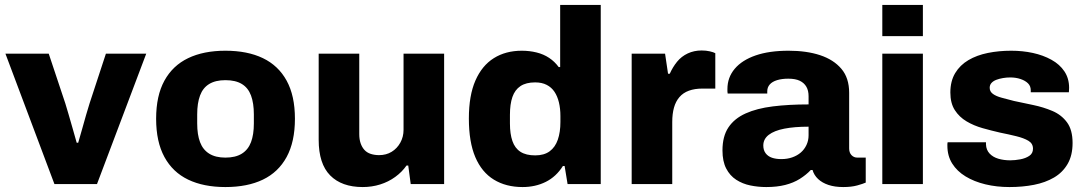

<svg xmlns="http://www.w3.org/2000/svg" viewBox="-20 -744 4391 776"><path d="M200 0 2 -527H177L244 -326Q249 -311 257 -282.5Q265 -254 274 -223.5Q283 -193 290 -167H296Q303 -191 311.5 -221Q320 -251 328 -279.5Q336 -308 342 -326L408 -527H571L372 0Z M891 12Q803 12 740.5 -18Q678 -48 644.5 -109.5Q611 -171 611 -264Q611 -357 644.5 -418Q678 -479 740.5 -509Q803 -539 891 -539Q980 -539 1042.5 -509Q1105 -479 1138.5 -418Q1172 -357 1172 -264Q1172 -171 1138.5 -109.5Q1105 -48 1042.5 -18Q980 12 891 12ZM891 -107Q932 -107 957.5 -123Q983 -139 994.5 -169.5Q1006 -200 1006 -245V-282Q1006 -327 994.5 -358Q983 -389 957.5 -404.5Q932 -420 891 -420Q851 -420 825.5 -404.5Q800 -389 788.5 -358Q777 -327 777 -282V-245Q777 -200 788.5 -169.5Q800 -139 825.5 -123Q851 -107 891 -107Z M1446 12Q1361 12 1314.5 -35Q1268 -82 1268 -179V-527H1432V-202Q1432 -181 1437.5 -165Q1443 -149 1453 -138Q1463 -127 1478.5 -122Q1494 -117 1512 -117Q1541 -117 1563 -130.5Q1585 -144 1598 -167.5Q1611 -191 1611 -219V-527H1775V0H1640L1630 -75H1623Q1605 -49 1577.5 -29Q1550 -9 1516.5 1.5Q1483 12 1446 12Z M2092 12Q2025 12 1976 -18Q1927 -48 1901 -109Q1875 -170 1875 -265Q1875 -358 1901.5 -418.5Q1928 -479 1976 -509Q2024 -539 2089 -539Q2120 -539 2148.5 -532Q2177 -525 2199.5 -510Q2222 -495 2238 -473H2244V-724H2408V0H2274L2262 -73H2255Q2228 -30 2186 -9Q2144 12 2092 12ZM2143 -116Q2179 -116 2201.5 -132.5Q2224 -149 2234.5 -179.5Q2245 -210 2245 -251V-275Q2245 -305 2239 -330Q2233 -355 2221 -373Q2209 -391 2189.5 -401Q2170 -411 2143 -411Q2106 -411 2083.5 -396Q2061 -381 2051 -352Q2041 -323 2041 -280V-245Q2041 -203 2051 -174Q2061 -145 2083.5 -130.5Q2106 -116 2143 -116Z M2533 0V-527H2668L2680 -446H2687Q2699 -473 2716.5 -494.5Q2734 -516 2759.5 -528Q2785 -540 2816 -540Q2834 -540 2849 -536.5Q2864 -533 2871 -529V-386H2819Q2788 -386 2764.5 -377.5Q2741 -369 2726 -351.5Q2711 -334 2704 -309Q2697 -284 2697 -251V0Z M3077 12Q3044 12 3012.5 5.5Q2981 -1 2955.5 -17.5Q2930 -34 2915 -63Q2900 -92 2900 -136Q2900 -193 2924 -229Q2948 -265 2993.5 -285.5Q3039 -306 3103.5 -314Q3168 -322 3248 -322V-355Q3248 -378 3239 -393.5Q3230 -409 3212.5 -417.5Q3195 -426 3166 -426Q3140 -426 3120.5 -420Q3101 -414 3091 -402.5Q3081 -391 3081 -375V-366H2921Q2920 -371 2920 -374.5Q2920 -378 2920 -384Q2920 -431 2949.5 -466Q2979 -501 3034 -520Q3089 -539 3167 -539Q3240 -539 3294.5 -521Q3349 -503 3380.5 -466Q3412 -429 3412 -369V-144Q3412 -127 3421.5 -117Q3431 -107 3445 -107H3479V-6Q3468 -1 3444.5 5.5Q3421 12 3388 12Q3354 12 3328.5 3.5Q3303 -5 3286.5 -20.5Q3270 -36 3264 -57H3257Q3238 -37 3212.5 -21Q3187 -5 3153.5 3.5Q3120 12 3077 12ZM3138 -101Q3162 -101 3182 -108Q3202 -115 3216.5 -127.5Q3231 -140 3239.5 -158Q3248 -176 3248 -197V-232Q3191 -232 3150 -224Q3109 -216 3087 -199Q3065 -182 3065 -156Q3065 -137 3074.5 -124.5Q3084 -112 3100 -106.5Q3116 -101 3138 -101Z M3546 -598V-724H3710V-598ZM3546 0V-527H3710V0Z M4060 12Q4008 12 3962.5 1Q3917 -10 3882.5 -31Q3848 -52 3828.5 -83Q3809 -114 3809 -155Q3809 -159 3809 -162.5Q3809 -166 3810 -169H3965Q3965 -167 3965 -164.5Q3965 -162 3965 -160Q3966 -138 3979.5 -123.5Q3993 -109 4015 -102.5Q4037 -96 4063 -96Q4082 -96 4103.5 -100Q4125 -104 4140 -114Q4155 -124 4155 -143Q4155 -164 4136.5 -175Q4118 -186 4087.5 -193.5Q4057 -201 4022 -208Q3987 -216 3951.5 -226Q3916 -236 3886.5 -253.5Q3857 -271 3839 -299Q3821 -327 3821 -370Q3821 -416 3840.5 -448.5Q3860 -481 3894 -501Q3928 -521 3972.5 -530Q4017 -539 4067 -539Q4113 -539 4154.5 -530Q4196 -521 4229.5 -502.5Q4263 -484 4282 -455.5Q4301 -427 4301 -389Q4301 -384 4300.5 -378.5Q4300 -373 4300 -371H4146V-379Q4146 -396 4135 -407Q4124 -418 4105 -424.5Q4086 -431 4063 -431Q4048 -431 4033.5 -428.5Q4019 -426 4007 -421.5Q3995 -417 3987.5 -409Q3980 -401 3980 -389Q3980 -374 3993 -364.5Q4006 -355 4028.5 -349Q4051 -343 4078 -336Q4115 -328 4156 -319.5Q4197 -311 4233.5 -295.5Q4270 -280 4292.5 -249.5Q4315 -219 4315 -166Q4315 -116 4295 -81.5Q4275 -47 4240 -26.5Q4205 -6 4159 3Q4113 12 4060 12Z"/></svg>

Font: Archivo SemiBold ExtraBold
Style: Regular
Weight: 800
Version: Version 2.001